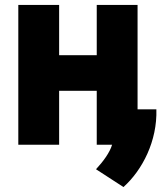

<svg xmlns="http://www.w3.org/2000/svg" viewBox="-20 -564 654 776"><path d="M536 -544V-122H612C616 5 556 123 479 192L368 120C397 89 424 52 433 21H371V-197H219V21H54V-544H219V-341H371V-544Z"/></svg>

Font: Repo ExtraBold
Style: Bold
Weight: 700
Designer: Stefan Peev
Foundry: Context Ltd
Version: Version 1.502